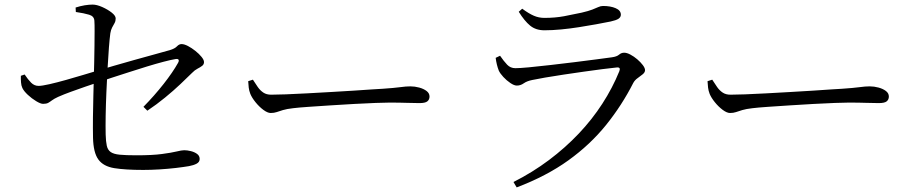

<svg xmlns="http://www.w3.org/2000/svg" viewBox="-20 -770 4000 836"><path d="M603.9 -30.1Q525.8 -30.1 477.9 -37.8Q430 -45.6 408.3 -75.5Q386.5 -105.4 385 -170.6Q384.2 -210.6 384.7 -259Q385.2 -307.3 386.5 -353.2Q387.8 -399.1 388.5 -431.3Q389.3 -463.5 390.2 -499.6Q391.1 -535.6 391.4 -570.7Q391.7 -605.7 391.9 -634.5Q392.1 -663.2 390.9 -680Q389.7 -699.4 368.2 -705.9Q346.7 -712.5 310.2 -717.8L309.2 -737.2Q329.2 -743.7 348.5 -746.9Q367.8 -750 383.1 -750Q401.3 -750 425 -739.5Q448.8 -728.9 466.2 -715.3Q483.7 -701.6 483.7 -689.7Q483.7 -678.2 478.8 -669.5Q473.9 -660.7 468.3 -650.4Q462.8 -640.1 460.4 -625Q457.4 -603 454.2 -562.4Q451 -521.8 448.3 -471.3Q445.6 -420.8 443.2 -367.8Q440.9 -314.7 440.1 -267Q439.3 -219.4 440.1 -184.3Q440.9 -153.7 445 -135.4Q449.1 -117 462 -108Q474.8 -99 501.6 -96.4Q528.4 -93.8 574 -93.8Q643.3 -93.8 684.9 -99.4Q726.5 -104.9 748.9 -110.4Q771.2 -115.9 782.1 -115.9Q795.7 -115.9 811.4 -111.9Q827.2 -107.9 838.3 -99.7Q849.4 -91.5 849.4 -77.8Q849.4 -64.4 836.1 -57.3Q822.7 -50.2 802.7 -46.6Q780.3 -42.8 746.1 -38.7Q711.9 -34.7 674.8 -32.4Q637.6 -30.1 603.9 -30.1ZM604.6 -304.9Q652.2 -353.4 692.2 -404.2Q732.2 -455.1 754.8 -495.5Q760.4 -505.3 757.5 -510Q754.5 -514.7 743.5 -512.7Q725 -509.7 692.1 -501.1Q659.3 -492.5 620.1 -480.5Q581 -468.5 540.9 -455.5Q500.7 -442.5 465.9 -431.3Q431.1 -420.1 408.5 -411.9Q383.7 -403.9 352.1 -392.8Q320.4 -381.7 288.9 -370.4Q257.5 -359 233.2 -348.2Q215.7 -340.2 206.5 -333.2Q197.3 -326.3 189.6 -322Q181.8 -317.8 167.5 -317.8Q156.8 -317.8 137.5 -329.5Q118.2 -341.1 101.1 -357.1Q84 -373.1 77.4 -386.8Q72.5 -397.1 71.5 -411.4Q70.4 -425.7 70.8 -440L87.3 -445.6Q102 -423.5 115.8 -409.7Q129.7 -396 148.2 -396Q162.6 -396 195.2 -403.4Q227.8 -410.8 267.6 -422Q307.4 -433.1 344.2 -444.3Q381 -455.5 404 -462.3Q433.2 -471.1 475.8 -483.5Q518.4 -495.9 564.6 -508.8Q610.9 -521.7 652.1 -533Q693.4 -544.3 719.7 -551.8Q741.2 -558.3 750.5 -568.2Q759.7 -578.1 770.6 -578.1Q782.1 -578.1 798.5 -569.6Q814.9 -561 830.8 -548.3Q846.8 -535.6 857.5 -522.4Q868.3 -509.2 868.3 -499.7Q868.3 -489.4 860 -483.2Q851.8 -476.9 839.8 -470.8Q827.8 -464.7 816.5 -452.9Q795.8 -432.4 765.4 -403.6Q735 -374.8 698.5 -345Q662.1 -315.1 621.6 -288Z M1158.6 -278Q1145.1 -278 1126.6 -291.7Q1108.2 -305.5 1092.6 -324.9Q1077 -344.2 1070 -361.1Q1064.5 -375.4 1063 -388.7Q1061.4 -402.1 1060.7 -416.5L1081.2 -423.1Q1091.9 -406.1 1102.4 -391.1Q1112.8 -376.1 1126.6 -366.9Q1140.3 -357.7 1160.6 -357.7Q1183.3 -357.7 1224.2 -359.2Q1265.1 -360.7 1315.8 -363.5Q1366.6 -366.3 1419.4 -369.3Q1472.2 -372.3 1519.7 -375.3Q1567.3 -378.3 1601 -380.8Q1634.6 -383.3 1646.1 -383.5Q1696.1 -386.9 1722 -390.4Q1747.8 -394 1766.6 -394Q1786 -394 1805.5 -388.7Q1824.9 -383.4 1837.5 -373.7Q1850.2 -363.9 1850.2 -349.8Q1850.2 -336.4 1840.9 -328.8Q1831.7 -321.1 1806.2 -321.1Q1779.9 -321.1 1750.6 -322.2Q1721.2 -323.3 1675.3 -323.3Q1656.6 -323.3 1615.6 -321.8Q1574.5 -320.3 1522.4 -317.4Q1470.2 -314.5 1417.9 -311.1Q1365.5 -307.7 1322.1 -304.7Q1278.7 -301.7 1256.5 -298.9Q1228.3 -295.7 1212.2 -290.8Q1196 -285.8 1184.6 -281.9Q1173.3 -278 1158.6 -278Z M2215.8 22.5Q2299.3 -19.8 2370.3 -73.1Q2441.3 -126.4 2499.8 -188.1Q2558.2 -249.7 2602.6 -318.4Q2647 -387 2676.7 -460Q2684 -478.5 2664.9 -476.2Q2640.2 -473.8 2602.4 -468.9Q2564.5 -464 2520.2 -457.7Q2475.9 -451.4 2432.6 -444.9Q2389.3 -438.3 2353.3 -432.2Q2317.4 -426.1 2297 -421.6Q2274.2 -417 2260.4 -407.2Q2246.5 -397.4 2230.3 -397.4Q2218.7 -397.4 2202.1 -408.6Q2185.5 -419.8 2171.6 -434.9Q2157.6 -450.1 2151.9 -462.3Q2146.9 -475.2 2143.5 -489.1Q2140.1 -503 2138.2 -518.1L2157.3 -527.3Q2173.6 -503.7 2188.1 -488.4Q2202.5 -473.1 2224.3 -473.1Q2241.5 -473.1 2283 -476.9Q2324.5 -480.7 2377 -486.9Q2429.5 -493.1 2482.9 -499.5Q2536.3 -505.9 2579.8 -511.9Q2623.2 -517.9 2644.1 -520.5Q2665.6 -523.4 2675.4 -531.9Q2685.2 -540.5 2697.8 -540.5Q2709.5 -540.5 2724.9 -532.3Q2740.4 -524.1 2754.8 -511.8Q2769.2 -499.4 2778.9 -486.6Q2788.6 -473.7 2788.6 -464.4Q2788.6 -455 2778.6 -446.7Q2768.7 -438.4 2756.6 -430Q2744.5 -421.7 2737.6 -409.3Q2687.9 -311.5 2619.1 -226Q2550.3 -140.6 2455.1 -72Q2359.9 -3.4 2229.7 46ZM2350.7 -638.1Q2312.9 -638.1 2288.2 -658.5Q2263.5 -678.9 2238.7 -718.8L2253.8 -732.1Q2282.7 -710.8 2304.4 -701.5Q2326.1 -692.1 2350.3 -692.1Q2397.1 -692.1 2436.1 -699.4Q2475.1 -706.7 2512.5 -714.9Q2542.6 -721.9 2559 -728.3Q2575.4 -734.7 2585.4 -739.3Q2595.3 -744 2605.9 -744Q2638.2 -744 2660.8 -734.3Q2683.3 -724.6 2683.3 -706Q2683.3 -695.3 2673.1 -688.4Q2662.9 -681.6 2638.9 -676.4Q2611.1 -670.7 2575.8 -664.3Q2540.5 -657.9 2501.2 -651.7Q2461.9 -645.5 2423.1 -641.8Q2384.3 -638.1 2350.7 -638.1Z M3158.6 -278Q3145.1 -278 3126.6 -291.7Q3108.2 -305.5 3092.6 -324.9Q3077 -344.2 3070 -361.1Q3064.5 -375.4 3063 -388.7Q3061.4 -402.1 3060.7 -416.5L3081.2 -423.1Q3091.9 -406.1 3102.4 -391.1Q3112.8 -376.1 3126.6 -366.9Q3140.3 -357.7 3160.6 -357.7Q3183.3 -357.7 3224.2 -359.2Q3265.1 -360.7 3315.8 -363.5Q3366.6 -366.3 3419.4 -369.3Q3472.2 -372.3 3519.7 -375.3Q3567.3 -378.3 3601 -380.8Q3634.6 -383.3 3646.1 -383.5Q3696.1 -386.9 3722 -390.4Q3747.8 -394 3766.6 -394Q3786 -394 3805.5 -388.7Q3824.9 -383.4 3837.5 -373.7Q3850.2 -363.9 3850.2 -349.8Q3850.2 -336.4 3840.9 -328.8Q3831.7 -321.1 3806.2 -321.1Q3779.9 -321.1 3750.6 -322.2Q3721.2 -323.3 3675.3 -323.3Q3656.6 -323.3 3615.6 -321.8Q3574.5 -320.3 3522.4 -317.4Q3470.2 -314.5 3417.9 -311.1Q3365.5 -307.7 3322.1 -304.7Q3278.7 -301.7 3256.5 -298.9Q3228.3 -295.7 3212.2 -290.8Q3196 -285.8 3184.6 -281.9Q3173.3 -278 3158.6 -278Z"/></svg>

Font: Noto Serif HK ExtraLight
Style: Regular
Weight: 200
Designer: Ryoko NISHIZUKA 西塚涼子 (kana & ideographs); Frank Grießhammer (Latin, Greek & Cyrillic); Wenlong ZHANG 张文龙 (bopomofo); San
Foundry: Adobe
Version: Version 2.002-H1;hotconv 1.1.0;makeotfexe 2.6.0